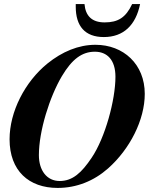

<svg xmlns="http://www.w3.org/2000/svg" viewBox="-20 -905 762 943"><path d="M449 -685C365 -685 285 -651 213 -593C102 -503 27 -356 27 -221C27 -66 122 18 263 18C356 18 441 -16 511 -78C618 -173 691 -316 691 -444C691 -590 586 -685 449 -685ZM446 -651C506 -651 547 -611 547 -528C547 -415 497 -229 430 -130C381 -57 337 -16 273 -16C210 -16 171 -68 171 -143C171 -262 224 -430 284 -531C334 -615 383 -651 446 -651ZM629 -885C598 -819 560 -795 494 -795C430 -795 400 -828 395 -885H352V-872C352 -777 397 -723 490 -723C587 -723 647 -782 668 -885Z"/></svg>

Font: XITS
Style: Bold Italic
Weight: 700
Italic angle: -16.33°
Designer: MicroPress Inc., with final additions and corrections provided by Coen Hoffman, Elsevier (retired)
Version: Version 1.105